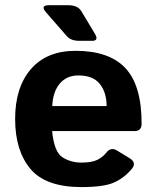

<svg xmlns="http://www.w3.org/2000/svg" viewBox="-20 -721 613 750"><path d="M160.6 -671.9Q135.3 -700.7 171.4 -700.7H245.6Q283.7 -700.7 297.4 -677.7L350.1 -590.3Q367.7 -561.5 339.8 -561.5H290.5Q256.8 -561.5 241.2 -579.6ZM39.1 -256.3Q39.1 -379.9 100.8 -451.2Q162.6 -522.5 275.4 -522.5Q406.2 -522.5 469.7 -455.1Q533.2 -387.7 533.2 -238.3Q533.2 -209 505.9 -209H183.6Q191.4 -127.9 223.6 -106.9Q255.9 -85.9 298.3 -85.9Q338.9 -85.9 360.4 -96.7Q381.8 -107.4 396.5 -126Q413.1 -147.5 437.5 -132.8L486.3 -103Q515.1 -85.4 494.6 -61Q464.8 -25.4 424.8 -7.8Q384.8 9.8 298.3 9.8Q158.2 9.8 98.6 -61.5Q39.1 -132.8 39.1 -256.3ZM184.1 -306.6H396.5Q396.5 -359.4 370.1 -392.8Q343.8 -426.3 286.1 -426.3Q240.2 -426.3 213.4 -394.3Q186.5 -362.3 184.1 -306.6Z"/></svg>

Font: Istok
Style: Bold
Weight: 700
Designer: Andrey V. Panov
Foundry: Andrey V. Panov
Version: Version 1.0.1